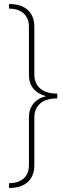

<svg xmlns="http://www.w3.org/2000/svg" viewBox="-20 -762 316 956"><path d="M25 -742Q86 -742 118.5 -712Q151 -682 151 -628V-392Q151 -346 180.5 -321Q210 -296 265 -296V-272Q210 -272 180.5 -247Q151 -222 151 -176V59Q151 114 118.5 144Q86 174 25 174V150Q72 150 98 126.5Q124 103 124 60V-177Q124 -218 146 -245.5Q168 -273 209 -283Q124 -307 124 -390V-629Q124 -671 98 -695Q72 -719 25 -719Z"/></svg>

Font: Elaine Sans ExtraLight
Style: Regular
Weight: 275
Designer: Wei Huang
Foundry: Wei Huang
Version: Version 2.001;December 24, 2019;FontCreator 12.0.0.2547 64-b